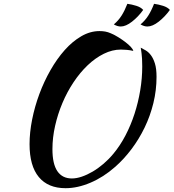

<svg xmlns="http://www.w3.org/2000/svg" viewBox="-20 -903 911 1007"><path d="M562 -728Q581 -720 601 -707.5Q621 -695 638 -682Q655 -669 666.5 -656.5Q678 -644 679 -636Q662 -640 645 -641.5Q628 -643 614 -643Q569 -643 524.5 -621Q480 -599 440 -561Q400 -523 366 -472Q332 -421 307.5 -363Q283 -305 269 -243Q255 -181 255 -121Q255 -43 281 -5Q307 33 357 33Q381 33 409 23.5Q437 14 466 -3Q495 -20 523 -44Q551 -68 575 -97Q610 -139 638 -192.5Q666 -246 685.5 -306Q705 -366 715.5 -429.5Q726 -493 726 -554Q726 -578 725 -594.5Q724 -611 722.5 -622.5Q721 -634 720 -641Q719 -648 718 -653Q730 -647 744.5 -638.5Q759 -630 771.5 -613.5Q784 -597 792.5 -570Q801 -543 801 -500Q801 -430 784.5 -362.5Q768 -295 738.5 -234Q709 -173 669 -120Q629 -67 583 -27Q523 26 455 55Q387 84 324 84Q232 84 183.5 25.5Q135 -33 135 -147Q135 -208 148.5 -276Q162 -344 186.5 -410Q211 -476 245 -535.5Q279 -595 319.5 -640.5Q360 -686 406.5 -713Q453 -740 502 -740Q518 -740 532 -737.5Q546 -735 562 -728ZM648 -883Q671 -880 695 -872.5Q719 -865 731 -851Q705 -815 672.5 -789.5Q640 -764 613 -764Q596 -764 577 -775Q601 -795 617.5 -821Q634 -847 648 -883ZM788 -883Q811 -880 835 -872.5Q859 -865 871 -851Q845 -815 812.5 -789.5Q780 -764 753 -764Q736 -764 717 -775Q741 -795 757.5 -821Q774 -847 788 -883Z"/></svg>

Font: Kaushan Script
Style: Regular
Weight: 400
Designer: Pablo Impallari
Foundry: Pablo Impallari
Version: Version 1.002